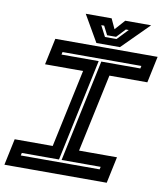

<svg xmlns="http://www.w3.org/2000/svg" viewBox="-102 -935 881 1012"><g transform="rotate(10 338.0 -429.0)"><path d="M-9.5 0 20.5 -141.5H224L313 -558.5H109.5L139.5 -700H687L657 -558.5H454L365 -141.5H568L538 0ZM67 -63H489L492 -77H283L399 -624H608L611 -638H189L186 -624H385L269 -77H70ZM356.5 -716 274.5 -858H413L438 -804L486 -858H624.5L482.5 -716ZM395.5 -755H457.5L512.5 -813H497L453 -766H405L381 -813H365.5Z"/></g></svg>

Font: Tourney Expanded Regular
Style: Bold Italic
Weight: 700
Width: 7
Italic angle: -12°
Designer: Tyler Finck
Foundry: Etcetera Type Co
Version: Version 1.010; ttfautohint (v1.8.3)